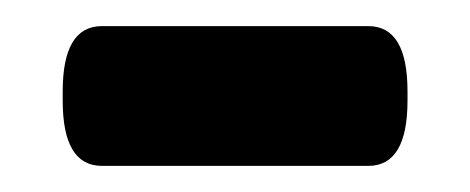

<svg xmlns="http://www.w3.org/2000/svg" viewBox="-20 -339 360 147"><path d="M292 -269V-262Q292 -212 262 -212H58Q28 -212 28 -262V-269Q28 -319 58 -319H262Q292 -319 292 -269Z"/></svg>

Font: mmAsap
Style: Bold
Weight: 700
Designer: Pablo Cosgaya
Foundry: Omnibus-Type
Version: Version 1.001